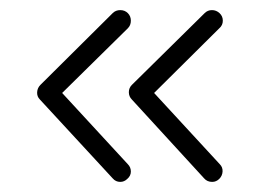

<svg xmlns="http://www.w3.org/2000/svg" viewBox="-20 -489 514 380"><path d="M103 -305 233 -164Q239 -158 239 -149.5Q239 -141 232 -135Q226 -129 218 -129Q209 -129 203 -136L59 -292Q53 -298 53.5 -306.5Q54 -315 60 -321L203 -463Q209 -469 218 -469Q227 -469 233 -463Q239 -457 239 -448Q239 -439 233 -433ZM285 -305 415 -164Q421 -158 420.5 -149.5Q420 -141 414 -135Q408 -129 400 -129Q390 -129 384 -136L241 -292Q235 -298 235 -306.5Q235 -315 241 -321L385 -463Q391 -469 399.5 -469Q408 -469 414.5 -463Q421 -457 421 -448Q421 -439 414 -433Z"/></svg>

Font: Soda Fountain
Style: ThinOblique
Weight: 400
Version: Version 1.0